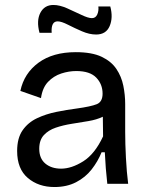

<svg xmlns="http://www.w3.org/2000/svg" viewBox="-20 -740 599 773"><path d="M199 13Q135 13 92 -23.5Q49 -60 49 -132Q49 -184 71 -215.5Q93 -247 129 -264Q165 -281 207 -289.5Q249 -298 288 -303Q346 -311 369.5 -320.5Q393 -330 393 -363Q393 -401 367.5 -427.5Q342 -454 287 -454Q257 -454 226.5 -444Q196 -434 173.5 -410.5Q151 -387 145 -345L62 -374Q77 -445 135 -487.5Q193 -530 285 -530Q350 -530 389 -511.5Q428 -493 448.5 -462.5Q469 -432 476.5 -395Q484 -358 484 -321V-209Q484 -162 487 -104.5Q490 -47 496 0H412Q405 -61 402 -127H389Q374 -90 349 -58Q324 -26 286.5 -6.5Q249 13 199 13ZM226 -61Q268 -61 315 -90.5Q362 -120 395 -191L394 -270Q369 -258 336 -252.5Q303 -247 268.5 -241.5Q234 -236 204.5 -226Q175 -216 156.5 -196Q138 -176 138 -141Q138 -102 162.5 -81.5Q187 -61 226 -61ZM367 -601Q340 -601 310 -614Q280 -627 253.5 -640.5Q227 -654 212 -654Q185 -654 188 -608H139Q126 -657 142.5 -688.5Q159 -720 195 -720Q220 -720 250.5 -706.5Q281 -693 308 -680Q335 -667 350 -667Q365 -667 371.5 -681.5Q378 -696 376 -714H424Q436 -669 421.5 -635Q407 -601 367 -601Z"/></svg>

Font: Bricolage Grotesque 10pt
Style: Regular
Weight: 400
Designer: Mathieu Triay
Foundry: Atelier Triay
Version: Version 1.000; ttfautohint (v1.8.4.7-5d5b);gftools[0.9.32]